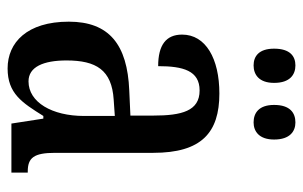

<svg xmlns="http://www.w3.org/2000/svg" viewBox="-166 -621 797 505"><g transform="rotate(90 232.5 -368.5)"><path d="M302 -637C325 -637 347 -651 347 -691C347 -733 325 -747 302 -747C277 -747 256 -733 256 -691C256 -651 277 -637 302 -637ZM152 -637C176 -637 198 -651 198 -691C198 -733 176 -747 152 -747C128 -747 108 -733 108 -691C108 -651 128 -637 152 -637ZM160 10C226 10 250 -28 285 -84H292L305 0H434V-43H431C395 -43 382 -59 382 -115V-373C382 -500 329 -547 226 -547C134 -547 71 -511 71 -449C71 -407 98 -386 154 -386C154 -452 166 -495 218 -495C272 -495 284 -448 284 -373V-313L218 -310C97 -305 37 -257 37 -151C37 -41 92 10 160 10ZM194 -45C156 -45 139 -84 139 -145C139 -223 164 -264 242 -269L285 -272V-191C285 -107 249 -45 194 -45Z"/></g></svg>

Font: Noto Serif Bengali ExtraCondensed Medium
Style: Regular
Weight: 500
Width: 2
Designer: Juan Bruce, Universal Thirst, Indian Type Foundry and the Monotype Design Team.
Foundry: Monotype Imaging Inc.
Version: Version 2.003